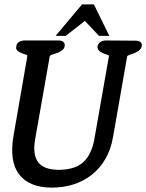

<svg xmlns="http://www.w3.org/2000/svg" viewBox="-20 -853 665 873"><path d="M430 -690 366 -758 279 -690H233L353 -833H407L477 -690ZM606 -619Q600 -615 594 -612.5Q588 -610 582 -608Q574 -605 567 -603Q560 -601 558 -596L494 -230Q484 -173 459 -130Q434 -87 397 -58Q360 -29 314 -14.5Q268 0 216 0Q113 0 67 -60Q21 -120 42 -239L104 -596Q106 -602 99 -604Q92 -606 85 -609Q80 -611 74.5 -613Q69 -615 64 -619Q59 -622 55.5 -627.5Q52 -633 54 -642Q56 -657 67.5 -663Q79 -669 91 -669H247Q260 -669 268 -662.5Q276 -656 274 -642Q272 -633 266 -627.5Q260 -622 254 -619Q249 -615 242.5 -613Q236 -611 230 -609Q222 -606 215 -604Q208 -602 206 -596L140 -221Q127 -147 155.5 -113Q184 -79 255 -81Q325 -83 361 -118Q397 -153 409 -220L475 -596Q477 -601 470 -603Q463 -605 456 -608Q451 -610 446 -612.5Q441 -615 436 -618Q431 -621 427 -626.5Q423 -632 423 -640Q426 -656 437 -662.5Q448 -669 461 -669L598 -668Q611 -668 619 -661.5Q627 -655 624 -641Q622 -633 616.5 -627.5Q611 -622 606 -619Z"/></svg>

Font: Jura
Style: Bold Italic
Weight: 700
Designer: Ed Merritt
Foundry: Ten by Twenty
Version: Version 1.007